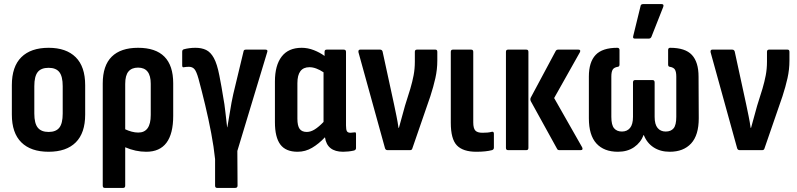

<svg xmlns="http://www.w3.org/2000/svg" viewBox="-20 -735 3904 940"><path d="M218 8Q131 8 84.5 -38Q38 -84 38 -174V-318Q38 -409 84.5 -455Q131 -501 218 -501Q304 -501 350.5 -455Q397 -409 397 -318V-174Q397 -84 351 -38Q305 8 218 8ZM218 -89Q254 -89 270.5 -110Q287 -131 287 -179V-313Q287 -361 270.5 -382Q254 -403 218 -403Q181 -403 164.5 -382Q148 -361 148 -313V-179Q148 -131 165 -110Q182 -89 218 -89Z M493 185Q483 185 483 174V-326Q483 -414 527 -457.5Q571 -501 656 -501Q828 -501 828 -327V-168Q828 8 696 8Q644 8 593 -14V174Q593 185 583 185ZM593 -324V-102Q608 -95 624.5 -90.5Q641 -86 657 -86Q718 -86 718 -172V-325Q718 -404 656 -404Q625 -404 609 -385Q593 -366 593 -324Z M1043 185Q1033 185 1033 174V44Q1027 -15 1014 -83.5Q1001 -152 984.5 -221Q968 -290 952 -349Q942 -385 932 -396.5Q922 -408 905 -408Q899 -408 893 -407.5Q887 -407 881 -406Q872 -403 872 -415V-482Q872 -492 881 -494Q892 -497 906.5 -499Q921 -501 937 -501Q967 -501 989 -490.5Q1011 -480 1027 -451Q1043 -422 1054 -365Q1060 -335 1064.5 -309Q1069 -283 1073 -258Q1079 -228 1083.5 -186Q1088 -144 1092 -112H1093Q1099 -143 1106 -188.5Q1113 -234 1122 -274L1172 -482Q1173 -492 1183 -492H1280Q1293 -492 1288 -479L1142 4L1143 174Q1143 185 1131 185Z M1437 8Q1379 8 1352.5 -27.5Q1326 -63 1326 -137V-336Q1326 -415 1359 -458Q1392 -501 1457 -501Q1487 -501 1516.5 -489.5Q1546 -478 1569 -461V-481Q1569 -492 1579 -492H1663Q1674 -492 1674 -481V-121Q1674 -100 1678.5 -92.5Q1683 -85 1696 -85Q1701 -85 1706 -86Q1711 -87 1716 -87Q1723 -89 1723 -79V-10Q1723 -1 1713 2Q1700 5 1686 6.5Q1672 8 1660 8Q1581 8 1571 -63Q1541 -31 1508 -11.5Q1475 8 1437 8ZM1436 -154Q1436 -119 1447 -104Q1458 -89 1482 -89Q1501 -89 1521 -101.5Q1541 -114 1564 -138V-381Q1546 -393 1528.5 -399.5Q1511 -406 1495 -406Q1436 -406 1436 -328Z M1877 0Q1868 0 1865 -9L1735 -479Q1733 -492 1743 -492H1841Q1850 -492 1853 -483L1909 -225Q1915 -196 1921 -167Q1927 -138 1931 -109H1933Q1940 -136 1948 -163.5Q1956 -191 1963 -218L1989 -301Q1999 -335 2005 -366.5Q2011 -398 2011 -433V-481Q2011 -492 2021 -492H2112Q2121 -492 2121 -481V-438Q2121 -395 2111.5 -352.5Q2102 -310 2087 -264L1999 -9Q1997 0 1988 0Z M2312 8Q2247 8 2217 -23Q2187 -54 2187 -134V-481Q2187 -492 2197 -492H2287Q2297 -492 2297 -481V-136Q2297 -107 2307 -96Q2317 -85 2342 -85Q2355 -85 2366.5 -86Q2378 -87 2389 -90Q2398 -91 2398 -80V-12Q2398 -3 2389 0Q2359 8 2312 8Z M2718 0Q2710 0 2707 -7L2579 -239Q2574 -249 2579 -258L2701 -486Q2705 -492 2712 -492H2812Q2825 -492 2819 -479L2693 -255L2830 -14Q2833 -8 2831.5 -4Q2830 0 2823 0ZM2467 0Q2457 0 2457 -11V-481Q2457 -492 2467 -492H2557Q2567 -492 2567 -481V-11Q2567 0 2557 0Z M3005 8Q2937 8 2900 -32.5Q2863 -73 2863 -156V-360Q2863 -431 2896 -466Q2929 -501 3002 -501Q3013 -501 3013 -490V-419Q3013 -409 3005 -408Q2986 -405 2979.5 -394Q2973 -383 2973 -360V-163Q2973 -123 2986.5 -107Q3000 -91 3025 -91Q3050 -91 3064.5 -108.5Q3079 -126 3079 -163V-331Q3079 -343 3089 -343H3175Q3185 -343 3185 -331V-163Q3185 -126 3199.5 -108.5Q3214 -91 3239 -91Q3265 -91 3278 -107Q3291 -123 3291 -163V-360Q3291 -383 3284.5 -394Q3278 -405 3259 -408Q3251 -409 3251 -419V-490Q3251 -501 3261 -501Q3335 -501 3367.5 -466Q3400 -431 3400 -360L3401 -156Q3401 -73 3363.5 -32.5Q3326 8 3259 8Q3213 8 3180 -13.5Q3147 -35 3132 -74H3131Q3117 -37 3084.5 -14.5Q3052 8 3005 8ZM3088 -546Q3077 -546 3080 -558L3116 -705Q3117 -715 3129 -715H3219Q3232 -715 3227 -701L3169 -554Q3165 -546 3156 -546Z M3601 0Q3592 0 3589 -9L3459 -479Q3457 -492 3467 -492H3565Q3574 -492 3577 -483L3633 -225Q3639 -196 3645 -167Q3651 -138 3655 -109H3657Q3664 -136 3672 -163.5Q3680 -191 3687 -218L3713 -301Q3723 -335 3729 -366.5Q3735 -398 3735 -433V-481Q3735 -492 3745 -492H3836Q3845 -492 3845 -481V-438Q3845 -395 3835.5 -352.5Q3826 -310 3811 -264L3723 -9Q3721 0 3712 0Z"/></svg>

Font: Sofia Sans Condensed
Style: Bold
Weight: 700
Designer: Botio Nikoltchev, Ani Petrova
Foundry: lettersoup
Version: Version 4.101; ttfautohint (v1.8.4.7-5d5b)